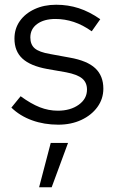

<svg xmlns="http://www.w3.org/2000/svg" viewBox="-20 -516 492 810"><path d="M226 10Q166 10 115 -8.5Q64 -27 28 -62L67 -110Q111 -78 148 -63.5Q185 -49 224 -49Q277 -49 312 -74Q347 -99 347 -138Q347 -168 326.5 -185Q306 -202 259 -211L179 -225Q108 -238 74.5 -269Q41 -300 41 -353Q41 -395 63.5 -427Q86 -459 126 -477.5Q166 -496 217 -496Q267 -496 312 -481.5Q357 -467 403 -435L367 -384Q329 -411 291 -423.5Q253 -436 214 -436Q166 -436 137 -415Q108 -394 108 -358Q108 -328 126.5 -312Q145 -296 192 -288L274 -273Q348 -260 382 -228Q416 -196 416 -142Q416 -99 391 -64.5Q366 -30 323 -10Q280 10 226 10ZM145 274 194 87H267L198 274Z"/></svg>

Font: Red Hat Text VF
Style: Regular
Weight: 400
Designer: Pentagram, MCKL
Foundry: Pentagram, MCKL
Version: Version 1.023